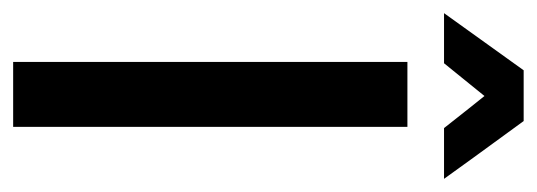

<svg xmlns="http://www.w3.org/2000/svg" viewBox="-282 -534 816 292"><g transform="rotate(90 126.0 -388.0)"><path d="M172.9 -599.6Q148.4 -599.6 74.2 -599.6Q74.2 -562.5 74.2 -450.2Q74.2 -337.9 74.2 0Q98.6 0 172.9 0Q172.9 -150.4 172.9 -599.6ZM174.8 -655.3Q194.3 -655.3 252 -655.3Q230.5 -685.5 164.1 -776.4Q144.5 -776.4 86.9 -776.4Q65.4 -746.1 0 -655.3Q18.6 -655.3 76.2 -655.3Q88.9 -670.9 126 -716.8Q138.7 -701.2 174.8 -655.3Z"/></g></svg>

Font: TextaAlt
Style: Bold
Weight: 400
Designer: Daniel Hernandez & Miguel Hernandez
Version: Version 1.005;com.myfonts.easy.latinotype.texta.alt-bold.wfk